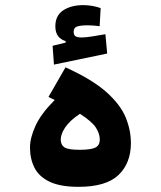

<svg xmlns="http://www.w3.org/2000/svg" viewBox="-20 -722 626 747"><path d="M285.6 4.9Q215.3 4.9 173.8 -14.6Q132.3 -34.2 114.5 -68.8Q96.7 -103.5 96.7 -148.4Q96.7 -186 118.4 -233.2Q140.1 -280.3 192.9 -333Q181.2 -338.9 168.5 -344.7L234.9 -460Q338.4 -413.1 393.3 -364.3Q448.2 -315.4 468.8 -265.6Q489.3 -215.8 489.3 -165.5Q489.3 -87.4 441.2 -41.3Q393.1 4.9 285.6 4.9ZM291 -279.3Q251.5 -252.9 233.9 -226.6Q216.3 -200.2 216.3 -179.2Q216.3 -158.2 230.7 -148.7Q245.1 -139.2 289.6 -139.2Q333.5 -139.2 350.8 -147.7Q368.2 -156.2 368.2 -179.2Q368.2 -202.1 353 -225.6Q337.9 -249 291 -279.3ZM189.9 -470.7 184.6 -543.9 235.4 -556.2V-562Q195.3 -574.2 195.3 -619.6Q195.3 -661.6 226.1 -681.9Q256.8 -702.1 304.7 -702.1Q321.8 -702.1 340.6 -698.7Q359.4 -695.3 371.6 -690.4L367.7 -620.1Q341.3 -623.5 321.8 -623.5Q293.5 -623.5 280 -618.9Q266.6 -614.3 266.6 -598.6Q266.6 -585 274.2 -580.6Q281.7 -576.2 297.9 -576.2Q313.5 -576.2 340.8 -580.6Q368.2 -585 390.1 -588.9L397 -513.7Z"/></svg>

Font: Cascadia Code PL
Style: Bold
Weight: 700
Monospace: yes
Designer: Aaron Bell
Foundry: Saja Typeworks
Version: Version 2404.023; ttfautohint (v1.8.4)